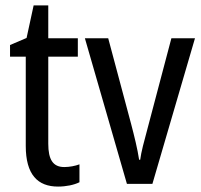

<svg xmlns="http://www.w3.org/2000/svg" viewBox="-20 -678 741 708"><path d="M217 -62C175 -62 158 -90 158 -148V-469H267V-537H158V-658H104L78 -538L17 -512V-469H75V-140C75 -34 119 10 194 10C224 10 253 4 273 -6V-72C257 -66 236 -62 217 -62Z M448 0H542L699 -537H612L524 -204C512 -160 500 -115 497 -89H493C487 -129 475 -177 464 -219L379 -537H293Z"/></svg>

Font: Noto Sans Telugu Condensed
Style: Regular
Weight: 400
Width: 3
Designer: Jelle Bosma - Monotype Design Team
Foundry: Monotype Imaging Inc.
Version: Version 2.005